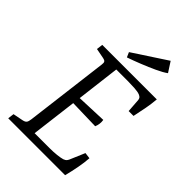

<svg xmlns="http://www.w3.org/2000/svg" viewBox="-222 -834 921 921"><g transform="rotate(45 238.5 -373.0)"><path d="M400 -433 395 -503Q394 -511 390.5 -515.5Q387 -520 378 -524Q365 -529 341.5 -530.5Q318 -532 298 -532H217L190 -311L344 -317Q346 -305 344.5 -292.5Q343 -280 338 -268L185 -272L156 -39H257Q283 -39 306 -41.5Q329 -44 342 -48Q353 -52 357.5 -58Q362 -64 364 -69L396 -144L427 -140Q425 -109 418 -72Q411 -35 402 0H16L20 -32L71 -42Q86 -45 91 -52Q96 -59 98 -75L151 -500Q153 -513 149 -518.5Q145 -524 134 -526L82 -536L86 -568H456Q453 -534 447 -502Q441 -470 433 -433ZM212 -609 201 -634 372 -746 405 -695Q386 -681 352.5 -665.5Q319 -650 281.5 -635Q244 -620 212 -609Z"/></g></svg>

Font: Yrsa Light
Style: Italic
Weight: 300
Italic angle: -7.10001°
Designer: Anna Giedrys (Yrsa+Rasa design), David Brezina (Yrsa art-direction, Rasa art-direction, design)
Foundry: Rosetta Type Foundry
Version: Version 2.004